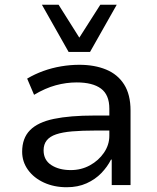

<svg xmlns="http://www.w3.org/2000/svg" viewBox="-20 -777 658 806"><path d="M260 9Q207 9 164.5 -10.5Q122 -30 97.5 -64Q73 -98 73 -140Q73 -197 106 -230.5Q139 -264 206.5 -278Q274 -292 376 -292H454V-229H381Q324 -229 283 -225.5Q242 -222 215.5 -213Q189 -204 176 -187.5Q163 -171 163 -146Q163 -105 195.5 -84Q228 -63 277 -63Q321 -63 357.5 -83Q394 -103 416.5 -136Q439 -169 439 -207V-321Q439 -379 404 -405Q369 -431 302 -431Q258 -431 214 -419Q170 -407 123 -379L94 -447Q126 -466 162 -479Q198 -492 236.5 -498.5Q275 -505 313 -505Q377 -505 425.5 -485Q474 -465 501 -422.5Q528 -380 528 -313V0H449V-107H446Q431 -77 405.5 -50.5Q380 -24 343.5 -7.5Q307 9 260 9ZM268 -559 156 -757H226L313 -619L401 -757H470L358 -559Z"/></svg>

Font: Nunito Sans 7pt
Style: Regular
Weight: 400
Designer: Vernon Adams
Foundry: Vernon Adams
Version: Version 3.101;gftools[0.9.27]